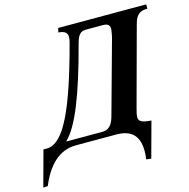

<svg xmlns="http://www.w3.org/2000/svg" viewBox="-236 -787 1074 1089"><g transform="rotate(-15 301.5 -242.5)"><path d="M362 -104C348 -53 324 -35 289 -35H78C149 -103 214 -267 290 -553C301 -595 315 -619 348 -619H451C479 -619 490 -607 490 -588C490 -579 484 -544 480 -531ZM718 -669H201L195 -644C238 -641 247 -625 247 -603C247 -593 245 -581 241 -568C145 -209 63 -25 -38 -25H-58L-115 184L-88 182C-44 75 23 0 126 0H362C459 0 494 50 494 133C494 148 493 162 490 180L519 184L576 -25C520 -29 503 -39 503 -64C503 -77 507 -94 513 -116L636 -570C647 -610 659 -644 718 -644Z"/></g></svg>

Font: XITS
Style: Bold Italic
Weight: 700
Italic angle: -16.33°
Designer: MicroPress Inc., with final additions and corrections provided by Coen Hoffman, Elsevier (retired)
Version: Version 1.302